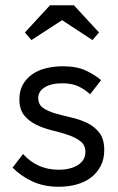

<svg xmlns="http://www.w3.org/2000/svg" viewBox="-20 -703 449 733"><path d="M205 10Q149 10 105.5 -9.5Q62 -29 28 -63L68 -115Q122 -55 204 -55Q249 -55 277.5 -73Q306 -91 306 -123Q306 -149 287.5 -163.5Q269 -178 241 -187.5Q213 -197 180 -205Q147 -213 119 -226.5Q91 -240 72.5 -262.5Q54 -285 54 -324Q54 -356 67 -379.5Q80 -403 102.5 -419Q125 -435 155.5 -442.5Q186 -450 220 -450Q273 -450 308 -433.5Q343 -417 366 -397L324 -343Q305 -361 280 -373Q255 -385 219 -385Q175 -385 150.5 -369.5Q126 -354 126 -329Q126 -304 144.5 -291Q163 -278 191 -270Q219 -262 252 -254.5Q285 -247 313 -233.5Q341 -220 359.5 -196Q378 -172 378 -130Q378 -95 364 -68.5Q350 -42 326.5 -24.5Q303 -7 271.5 1.5Q240 10 205 10ZM75 -579 171 -683H262L358 -579L333 -550L217 -626L100 -550Z"/></svg>

Font: Tilda Sans
Style: Regular
Weight: 400
Designer: ParaType Ltd
Foundry: ParaType Ltd
Version: Version 1.009